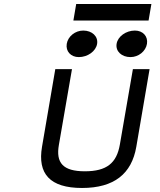

<svg xmlns="http://www.w3.org/2000/svg" viewBox="-20 -924 798 955"><path d="M359 -904 345 -822H719L733 -904ZM629 -640C669 -640 705 -669 711 -706C717 -743 691 -772 651 -772C607 -772 566 -743 560 -706C554 -669 585 -640 629 -640ZM372 -640C416 -640 457 -669 463 -706C469 -743 438 -772 394 -772C354 -772 318 -743 312 -706C306 -669 332 -640 372 -640ZM576 -204C560 -113 511 -72 402 -72C293 -72 257 -114 273 -204L338 -580H255L189 -194C166 -60 228 11 388 11C548 11 635 -60 658 -194L724 -580H641Z"/></svg>

Font: Charger Monospace
Style: Regular
Weight: 400
Designer: Jasper
Foundry: Cannot Into Space Fonts
Version: Version 0.980